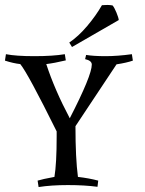

<svg xmlns="http://www.w3.org/2000/svg" viewBox="-23 -748 585 776"><path d="M348 -487Q348 -503 321 -509L325 -526Q355 -521 403.5 -521Q452 -521 510 -529L514 -503Q488 -494 448 -488L282 -238Q282 -108 292 -33Q336 -28 374 -18L371 7Q319 0 251.5 0Q184 0 133 8L129 -18Q148 -24 197 -33Q206 -87 206 -196V-217Q90 -451 59 -489Q31 -492 -3 -503L1 -529Q41 -521 116 -521Q191 -521 239 -529L243 -504Q197 -493 164 -489Q198 -385 259 -270Q348 -443 348 -487ZM389 -727Q399 -728 410.5 -728Q422 -728 432 -726Q439 -718 447.5 -697.5Q456 -677 457 -667L268 -558L257 -576Q294 -601 329.5 -643Q365 -685 389 -727Z"/></svg>

Font: Almendra SC
Style: Regular
Weight: 400
Designer: Ana Sanfelippo
Foundry: Ana Sanfelippo
Version: Version 1.002